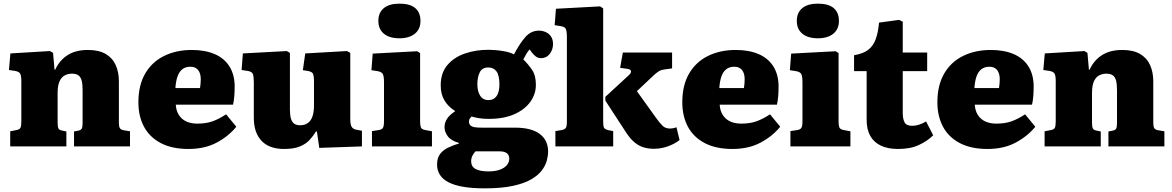

<svg xmlns="http://www.w3.org/2000/svg" viewBox="-20 -803 6426 1053"><path d="M36 0V-83L72 -90Q87 -93 92 -102Q97 -111 97 -138V-357Q97 -387 91 -398.5Q85 -410 63 -414L29 -419L37 -510L254 -523L271 -513L279 -421H283Q306 -472 350.5 -500.5Q395 -529 462 -529Q523 -529 560.5 -506.5Q598 -484 615 -445Q632 -406 632 -358V-129Q632 -109 637.5 -100Q643 -91 662 -88L693 -83V0H386V-82L407 -86Q424 -89 428.5 -98Q433 -107 433 -128V-310Q433 -343 427.5 -362.5Q422 -382 409 -390.5Q396 -399 375 -399Q353 -399 335 -389.5Q317 -380 306.5 -357Q296 -334 296 -293V-131Q296 -109 300 -99.5Q304 -90 320 -87L344 -82V0Z M1014 14Q923 14 861.5 -18.5Q800 -51 769.5 -108.5Q739 -166 739 -242Q739 -336 776.5 -400Q814 -464 880.5 -496.5Q947 -529 1032 -529Q1104 -529 1157 -506.5Q1210 -484 1238.5 -438.5Q1267 -393 1267 -328Q1267 -302 1265 -276Q1263 -250 1258 -229H944Q946 -195 961.5 -171.5Q977 -148 1002.5 -136.5Q1028 -125 1062 -125Q1112 -125 1148 -138.5Q1184 -152 1220 -176L1276 -108Q1234 -56 1168.5 -21Q1103 14 1014 14ZM942 -320H1077Q1079 -333 1080 -345Q1081 -357 1081 -369Q1081 -401 1066.5 -419Q1052 -437 1024 -437Q996 -437 978.5 -422Q961 -407 952.5 -380.5Q944 -354 942 -320Z M1538 14Q1456 14 1414 -31Q1372 -76 1372 -157V-352Q1372 -381 1367.5 -395.5Q1363 -410 1339 -414L1305 -419L1312 -510L1553 -523L1570 -513V-203Q1570 -171 1576 -151.5Q1582 -132 1594.5 -124Q1607 -116 1626 -116Q1651 -116 1668 -128Q1685 -140 1693.5 -164Q1702 -188 1702 -223V-353Q1702 -389 1696 -399.5Q1690 -410 1668 -414L1641 -418L1654 -510L1883 -523L1901 -513V-153Q1901 -121 1908 -108.5Q1915 -96 1932 -92L1965 -86V0L1731 8L1718 -82H1713Q1697 -56 1677 -34.5Q1657 -13 1624 0.5Q1591 14 1538 14Z M2020 0V-84L2059 -90Q2075 -93 2080.5 -102.5Q2086 -112 2086 -139V-351Q2086 -385 2079.5 -397Q2073 -409 2050 -413L2017 -418L2024 -509L2268 -522L2284 -512V-138Q2284 -116 2288 -105Q2292 -94 2311 -90L2349 -83V0ZM2171 -593Q2116 -593 2085.5 -618Q2055 -643 2055 -689Q2055 -733 2084.5 -758Q2114 -783 2171 -783Q2229 -783 2257.5 -758.5Q2286 -734 2286 -688Q2286 -643 2255 -618Q2224 -593 2171 -593Z M2638 230Q2570 230 2520.5 221.5Q2471 213 2439.5 196.5Q2408 180 2392.5 155.5Q2377 131 2377 99Q2377 63 2394 41Q2411 19 2439 6Q2467 -7 2497 -16V-19Q2453 -32 2435.5 -56Q2418 -80 2418 -105Q2418 -131 2432 -152Q2446 -173 2475 -192V-195Q2439 -217 2418 -251.5Q2397 -286 2397 -335Q2397 -403 2433.5 -446Q2470 -489 2529.5 -509.5Q2589 -530 2660 -530Q2676 -530 2699.5 -528Q2723 -526 2749.5 -521Q2776 -516 2799 -505Q2830 -564 2861 -599.5Q2892 -635 2936 -635Q2954 -635 2972 -627.5Q2990 -620 3001.5 -603.5Q3013 -587 3013 -561Q3013 -531 2995 -507.5Q2977 -484 2947 -484Q2931 -484 2919 -493Q2907 -502 2896 -516L2885 -532Q2875 -522 2866.5 -507Q2858 -492 2850 -477Q2877 -451 2898 -420Q2919 -389 2919 -338Q2919 -287 2888.5 -244.5Q2858 -202 2800.5 -176.5Q2743 -151 2661 -151Q2632 -151 2609.5 -154.5Q2587 -158 2566 -164Q2560 -158 2556 -152Q2552 -146 2552 -137Q2552 -122 2561 -114.5Q2570 -107 2585 -105Q2600 -103 2619 -103H2804Q2894 -103 2940 -68.5Q2986 -34 2986 28Q2986 51 2979 77.5Q2972 104 2952 131Q2932 158 2893.5 180.5Q2855 203 2792.5 216.5Q2730 230 2638 230ZM2659 137Q2695 137 2720.5 128Q2746 119 2759.5 103Q2773 87 2773 67Q2773 47 2759.5 37Q2746 27 2720 27H2588Q2578 37 2571 51Q2564 65 2564 81Q2564 111 2588.5 124Q2613 137 2659 137ZM2659 -254Q2688 -254 2703.5 -276Q2719 -298 2719 -340Q2719 -390 2703 -411.5Q2687 -433 2658 -433Q2624 -433 2611 -406Q2598 -379 2598 -342Q2598 -302 2613.5 -278Q2629 -254 2659 -254Z M3566 13Q3537 13 3511 5.5Q3485 -2 3461.5 -21Q3438 -40 3416 -73L3300 -251V-272L3427 -389Q3442 -402 3440.5 -412.5Q3439 -423 3423 -425L3381 -431L3396 -515H3666V-428L3624 -422Q3606 -420 3593 -412Q3580 -404 3563 -388L3473 -303L3577 -158Q3599 -127 3614.5 -112.5Q3630 -98 3655 -98Q3662 -98 3670.5 -99.5Q3679 -101 3690 -105L3707 -35Q3684 -16 3646 -1.5Q3608 13 3566 13ZM3026 0V-84L3062 -90Q3077 -93 3083 -101.5Q3089 -110 3089 -136V-599Q3089 -632 3083 -644.5Q3077 -657 3053 -660L3022 -665L3029 -755L3271 -768L3288 -757V-136Q3288 -114 3292 -104Q3296 -94 3317 -89L3343 -84V0Z M3997 14Q3906 14 3844.5 -18.5Q3783 -51 3752.5 -108.5Q3722 -166 3722 -242Q3722 -336 3759.5 -400Q3797 -464 3863.5 -496.5Q3930 -529 4015 -529Q4087 -529 4140 -506.5Q4193 -484 4221.5 -438.5Q4250 -393 4250 -328Q4250 -302 4248 -276Q4246 -250 4241 -229H3927Q3929 -195 3944.5 -171.5Q3960 -148 3985.5 -136.5Q4011 -125 4045 -125Q4095 -125 4131 -138.5Q4167 -152 4203 -176L4259 -108Q4217 -56 4151.5 -21Q4086 14 3997 14ZM3925 -320H4060Q4062 -333 4063 -345Q4064 -357 4064 -369Q4064 -401 4049.5 -419Q4035 -437 4007 -437Q3979 -437 3961.5 -422Q3944 -407 3935.5 -380.5Q3927 -354 3925 -320Z M4315 0V-84L4354 -90Q4370 -93 4375.5 -102.5Q4381 -112 4381 -139V-351Q4381 -385 4374.5 -397Q4368 -409 4345 -413L4312 -418L4319 -509L4563 -522L4579 -512V-138Q4579 -116 4583 -105Q4587 -94 4606 -90L4644 -83V0ZM4466 -593Q4411 -593 4380.5 -618Q4350 -643 4350 -689Q4350 -733 4379.5 -758Q4409 -783 4466 -783Q4524 -783 4552.5 -758.5Q4581 -734 4581 -688Q4581 -643 4550 -618Q4519 -593 4466 -593Z M4906 14Q4850 14 4811.5 -4Q4773 -22 4753 -57.5Q4733 -93 4733 -145V-413H4664V-500Q4715 -509 4742 -530Q4769 -551 4782.5 -587.5Q4796 -624 4801 -679L4911 -694L4931 -684V-515H5065V-413H4931V-184Q4931 -151 4941 -132Q4951 -113 4983 -113Q5002 -113 5021.5 -119.5Q5041 -126 5059 -137L5098 -61Q5067 -30 5020 -8Q4973 14 4906 14Z M5396 14Q5305 14 5243.5 -18.5Q5182 -51 5151.5 -108.5Q5121 -166 5121 -242Q5121 -336 5158.5 -400Q5196 -464 5262.5 -496.5Q5329 -529 5414 -529Q5486 -529 5539 -506.5Q5592 -484 5620.5 -438.5Q5649 -393 5649 -328Q5649 -302 5647 -276Q5645 -250 5640 -229H5326Q5328 -195 5343.5 -171.5Q5359 -148 5384.5 -136.5Q5410 -125 5444 -125Q5494 -125 5530 -138.5Q5566 -152 5602 -176L5658 -108Q5616 -56 5550.5 -21Q5485 14 5396 14ZM5324 -320H5459Q5461 -333 5462 -345Q5463 -357 5463 -369Q5463 -401 5448.5 -419Q5434 -437 5406 -437Q5378 -437 5360.5 -422Q5343 -407 5334.5 -380.5Q5326 -354 5324 -320Z M5709 0V-83L5745 -90Q5760 -93 5765 -102Q5770 -111 5770 -138V-357Q5770 -387 5764 -398.5Q5758 -410 5736 -414L5702 -419L5710 -510L5927 -523L5944 -513L5952 -421H5956Q5979 -472 6023.5 -500.5Q6068 -529 6135 -529Q6196 -529 6233.5 -506.5Q6271 -484 6288 -445Q6305 -406 6305 -358V-129Q6305 -109 6310.5 -100Q6316 -91 6335 -88L6366 -83V0H6059V-82L6080 -86Q6097 -89 6101.5 -98Q6106 -107 6106 -128V-310Q6106 -343 6100.5 -362.5Q6095 -382 6082 -390.5Q6069 -399 6048 -399Q6026 -399 6008 -389.5Q5990 -380 5979.5 -357Q5969 -334 5969 -293V-131Q5969 -109 5973 -99.5Q5977 -90 5993 -87L6017 -82V0Z"/></svg>

Font: Literata ExtraBold
Style: Regular
Weight: 800
Designer: Latin by Veronika Burian and Jose Scaglione. Greek by Irene Vlachou. Cyrillic by Vera Evstafieva.
Foundry: TypeTogether
Version: Version 3.103;gftools[0.9.29]